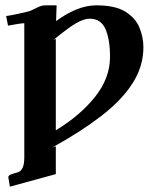

<svg xmlns="http://www.w3.org/2000/svg" viewBox="-20 -465 584 719"><path d="M192 -445 190 -386Q228 -414 266 -429.5Q304 -445 341 -445Q412 -445 450 -421Q488 -397 502.5 -361Q517 -325 517 -288Q517 -216 476 -152.5Q435 -89 359 -30.5Q283 28 178 86L189 83V187L17 234L11 198Q11 195 15 191.5Q19 188 31 185L47 180Q71 173 71 125V-378Q58 -378 10 -369L3 -405Q19 -407 44.5 -412.5Q70 -418 86 -422Q94 -424 102.5 -428.5Q111 -433 118 -436Q126 -440 133.5 -442.5Q141 -445 152 -445ZM316 -395Q294 -395 264 -377.5Q234 -360 181 -316L189 -319V23Q281 -33 336.5 -103Q392 -173 392 -252Q392 -317 375 -356Q358 -395 316 -395Z"/></svg>

Font: Libertinus Serif SemiBold
Style: Regular
Weight: 600
Designer: Philipp H. Poll, Khaled Hosny
Foundry: Caleb Maclennan
Version: Version 7.051;RELEASE